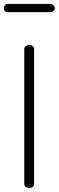

<svg xmlns="http://www.w3.org/2000/svg" viewBox="-45 -961 300 981"><path d="M79 -710Q79 -721 87 -726Q95 -731 104 -731Q114 -731 121.5 -726Q129 -721 129 -710V-22Q129 -11 121.5 -5.5Q114 0 104 0Q95 0 87 -5.5Q79 -11 79 -22ZM-25 -919Q-25 -928 -19.5 -934.5Q-14 -941 -4 -941H213Q221 -941 228 -934.5Q235 -928 235 -919Q235 -910 228 -904.5Q221 -899 213 -899H-4Q-25 -899 -25 -919Z"/></svg>

Font: AkaAcidDosis
Style: Light
Weight: 300
Designer: Edgar Tolentino, Pablo Impallari, Igino Marini, Aka-Acid
Foundry: Edgar Tolentino, Pablo Impallari, Igino Marini, Aka-Acid
Version: Version 1.007